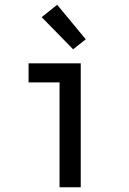

<svg xmlns="http://www.w3.org/2000/svg" viewBox="-20 -786 540 806"><path d="M230 0V-440H100V-520H319V0ZM287 -579 155 -714 220 -766 340 -621Z"/></svg>

Font: Iosevka SS10 Medium
Style: Regular
Weight: 500
Monospace: yes
Designer: Belleve Invis
Foundry: Belleve Invis
Version: Version 28.0.6; ttfautohint (v1.8.4)